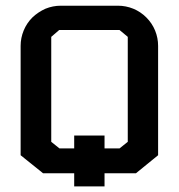

<svg xmlns="http://www.w3.org/2000/svg" viewBox="-20 -620 640 686"><path d="M502.9 -557.6Q523.4 -537.1 534.2 -510.7Q544.9 -484.4 544.9 -456.1Q544.9 -326.2 544.9 -65.4Q518.6 -43.9 465.8 -1Q428.7 -1 353.5 -1Q353.5 14.6 353.5 45.9Q317.4 45.9 245.1 45.9Q245.1 30.3 245.1 -1Q208 -1 133.8 -1Q106.4 -22.5 53.7 -65.4Q53.7 -195.3 53.7 -456.1Q53.7 -484.4 64.5 -510.7Q75.2 -537.1 95.7 -557.6Q116.2 -577.1 142.6 -588.9Q168.9 -599.6 197.3 -599.6Q265.6 -599.6 401.4 -599.6Q429.7 -599.6 456.1 -588.9Q482.4 -578.1 502.9 -557.6ZM436.5 -113.3Q436.5 -113.3 436.5 -113.3Q436.5 -238.3 436.5 -488.3Q426.8 -496.1 407.2 -512.7Q407.2 -512.7 406.2 -512.7Q335 -512.7 192.4 -512.7Q191.4 -512.7 191.4 -512.7Q181.6 -504.9 163.1 -488.3Q163.1 -363.3 163.1 -113.3Q172.9 -105.5 192.4 -89.8Q210 -89.8 245.1 -89.8Q245.1 -105.5 245.1 -135.7Q281.2 -135.7 353.5 -135.7Q353.5 -120.1 353.5 -89.8Q372.1 -89.8 407.2 -89.8Q414.1 -95.7 421.9 -101.6Q428.7 -107.4 436.5 -113.3Z"/></svg>

Font: Bestnet font
Style: Regular
Weight: 400
Version: Version 1.0